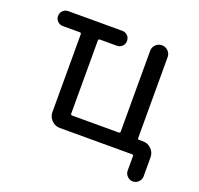

<svg xmlns="http://www.w3.org/2000/svg" viewBox="-115 -673 931 897"><g transform="rotate(20 350.5 -224.5)"><path d="M77.1 -546.9H345.7Q361.3 -546.9 372.1 -536.1Q382.8 -525.4 382.8 -509.8Q382.8 -494.1 372.1 -483.4Q361.3 -472.7 345.7 -472.7H261.7Q253.9 -472.7 253.9 -464.8V-101.6Q253.9 -94.7 261.7 -94.7H492.2Q500 -94.7 500 -101.6V-503.9Q500 -521.5 512.7 -534.2Q525.4 -546.9 543.5 -546.9Q561.5 -546.9 574.2 -534.2Q586.9 -521.5 586.9 -503.9V-101.6Q586.9 -94.7 593.8 -94.7H614.3Q637.7 -94.7 654.8 -77.6Q671.9 -60.5 671.9 -37.1V58.6Q671.9 74.2 660.2 85.9Q648.4 97.7 632.3 97.7Q616.2 97.7 604.5 85.9Q592.8 74.2 592.8 58.6V-13.7Q592.8 -20.5 585.9 -20.5H226.6Q203.1 -20.5 186 -37.6Q168.9 -54.7 168.9 -78.1V-464.8Q168.9 -472.7 162.1 -472.7H77.1Q61.5 -472.7 50.8 -483.4Q40 -494.1 40 -509.8Q40 -525.4 50.8 -536.1Q61.5 -546.9 77.1 -546.9Z"/></g></svg>

Font: Gen Jyuu Gothic Regular
Style: Regular
Weight: 400
Designer: [Source Han Sans]
Ryoko NISHIZUKA  (kana & ideographs); Paul D. Hunt (Latin, Greek & Cyrillic); Wenlong ZHANG  (bopomofo
Version: Version 1.002.20150607